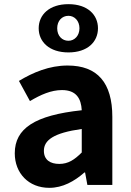

<svg xmlns="http://www.w3.org/2000/svg" viewBox="-20 -889 631 923"><path d="M309 -637C401 -637 451 -688 451 -753C451 -818 401 -869 309 -869C217 -869 166 -818 166 -753C166 -688 217 -637 309 -637ZM309 -693C278 -693 255 -717 255 -753C255 -789 278 -813 309 -813C338 -813 362 -789 362 -753C362 -717 338 -693 309 -693ZM217 14C281 14 337 -17 386 -60H389L400 0H520V-327C520 -492 448 -574 305 -574C217 -574 139 -541 71 -500L124 -403C176 -434 226 -456 278 -456C347 -456 370 -415 373 -359C148 -335 51 -272 51 -152C51 -57 117 14 217 14ZM265 -101C222 -101 191 -120 191 -164C191 -215 237 -250 373 -269V-156C338 -121 308 -101 265 -101Z"/></svg>

Font: Spoqa Han Sans Neo Bold
Style: Bold
Weight: 700
Designer: [Spoqa Han Sans Neo] Dong-huui Kim  Younghwa Kang  Yujin Lee  [Noto Sans] Ryoko NISHIZUKA  (kana & ideographs); Paul D. 
Foundry: Spoqa (http://www.spoqa-han-sans.com)
Version: Version 1.000